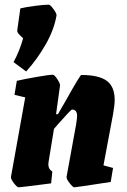

<svg xmlns="http://www.w3.org/2000/svg" viewBox="-20 -793 542 822"><path d="M38 -527Q64 -575 79 -629Q78 -630 65 -642.5Q52 -655 54 -664L67 -757Q91 -763 130.5 -768Q170 -773 189 -773Q195 -773 209 -754Q223 -735 222 -727Q212 -667 176 -603.5Q140 -540 92 -487ZM464 -304 423 -85 464 -74 454 -14Q305 9 298 9Q292 9 278 -9Q264 -27 265 -36L306 -261Q310 -287 310 -297Q310 -324 288 -324Q284 -324 228 -261Q227 -260 211 -241L188 -100Q187 -96 187 -89Q187 -68 204 -59L199 -8Q67 9 60 9Q53 9 39 -9.5Q25 -28 27 -36L88 -376L42 -387L52 -447Q82 -454 136 -463.5Q190 -473 206 -473Q213 -473 225.5 -454Q238 -435 237 -427L220 -304H228L261 -361Q323 -472 328 -472Q403 -472 437 -447Q471 -422 471 -365Q471 -344 464 -304Z"/></svg>

Font: Grenze ExtraBold
Style: Italic
Weight: 800
Italic angle: -10°
Designer: Renata Polastri
Foundry: Omnibus-Type
Version: Version 1.002; ttfautohint (v1.8)